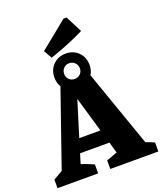

<svg xmlns="http://www.w3.org/2000/svg" viewBox="-210 -1191 1106 1310"><g transform="rotate(-20 343.0 -536.5)"><path d="M647 -90Q663 -85 678.5 -78.5Q694 -72 709 -65V0H360V-62L439 -91L416 -171H203L181 -100Q205 -93 227 -84Q249 -75 272 -65V0H-23V-62L44 -101L237 -657H448ZM233 -270H387L312 -526ZM342 -589Q288 -589 251.5 -625Q215 -661 215 -716Q215 -772 251.5 -808Q288 -844 342 -844Q398 -844 434 -808Q470 -772 470 -716Q470 -661 434 -625Q398 -589 342 -589ZM342 -660Q367 -660 383.5 -676Q400 -692 400 -716Q400 -741 383.5 -757.5Q367 -774 342 -774Q318 -774 302 -757.5Q286 -741 286 -716Q286 -692 302 -676Q318 -660 342 -660ZM244 -850 210 -910 411 -1073H433L495 -953Q433 -922 371 -897Q309 -872 244 -850Z"/></g></svg>

Font: Piazzolla SC ExtraBold
Style: Regular
Weight: 800
Designer: Juan Pablo del Peral
Foundry: Huerta Tipografica
Version: Version 1.330